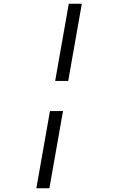

<svg xmlns="http://www.w3.org/2000/svg" viewBox="-20 -740 640 1030"><path d="M276 -306 349 -720H419L346 -306ZM175 270 248 -144H318L245 270Z"/></svg>

Font: DM Mono Light
Style: Italic
Weight: 300
Italic angle: -10°
Designer: Colophon Foundry
Foundry: Colophon Foundry
Version: Version 1.000; ttfautohint (v1.8.2.53-6de2)